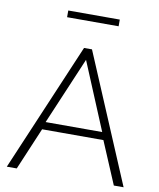

<svg xmlns="http://www.w3.org/2000/svg" viewBox="-96 -971 867 1046"><g transform="rotate(10 337.5 -448.0)"><path d="M316 -710H360L660 0H606L507 -234H168L69 0H14ZM493 -276 338 -648 180 -276ZM196 -859V-896H481V-859Z"/></g></svg>

Font: Raleway Thin Light
Style: Regular
Weight: 300
Version: Version 4.026